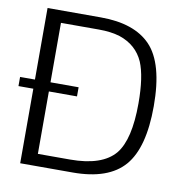

<svg xmlns="http://www.w3.org/2000/svg" viewBox="-77 -753 799 827"><g transform="rotate(10 322.5 -339.5)"><path d="M133 -626V-366H256V-326H133V-53H274Q414 -53 470 -120Q522 -184 522 -342Q522 -459 496 -521Q466 -589 391 -614Q352 -626 299 -626ZM0 -326V-366H65V-679H298Q445 -679 516 -605Q589 -529 589 -342Q589 -160 520 -80Q451 0 295 0H65V-326Z"/></g></svg>

Font: Pavanam
Style: Regular
Weight: 400
Designer: Tharique Azeez
Foundry: Tharique Azeez
Version: Version 1.86; ttfautohint (v1.3) -l 8 -r 50 -G 200 -x 14 -D 